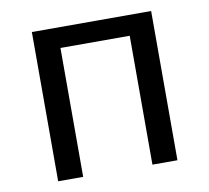

<svg xmlns="http://www.w3.org/2000/svg" viewBox="-66 -616 749 688"><g transform="rotate(-10 309.0 -271.5)"><path d="M92 0H183V-469H435V0H526V-543H92Z"/></g></svg>

Font: Noto Sans CJK TC Regular
Style: Regular
Weight: 400
Designer: Ryoko NISHIZUKA (kana & ideographs); Paul D. Hunt (Latin, Greek & Cyrillic); Wenlong ZHANG (bopomofo); Sandoll Communica
Foundry: Adobe Systems Incorporated
Version: Version 1.001;PS 1.001;hotconv 1.0.78;makeotf.lib2.5.61930